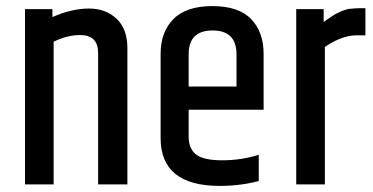

<svg xmlns="http://www.w3.org/2000/svg" viewBox="-20 -605 1224 630"><path d="M152 -549Q216 -577 271.5 -577Q327 -577 362.5 -543.5Q398 -510 398 -447V0H302V-431Q302 -490 243 -490Q200 -490 156 -468V0H62V-575H152Z M507 -152V-428Q507 -500 549 -542.5Q591 -585 677 -585Q763 -585 804 -542.5Q845 -500 845 -428V-245H599V-157Q599 -117 623.5 -98Q648 -79 709.5 -79Q771 -79 829 -97V-11Q769 5 701 5Q507 5 507 -152ZM599 -321H756V-427Q756 -505 677.5 -505Q599 -505 599 -427Z M1156 -578H1179V-489H1149Q1102 -489 1046 -451V0H952V-575H1042V-533Q1045 -535 1053.5 -541Q1062 -547 1064.5 -548.5Q1067 -550 1074.5 -555Q1082 -560 1085 -561Q1088 -562 1094.5 -565.5Q1101 -569 1105 -570Q1109 -571 1115.5 -573.5Q1122 -576 1128 -576Q1146 -578 1156 -578Z"/></svg>

Font: Khand Medium
Style: Regular
Weight: 500
Designer: Devanagari: Sanchit Sawaria, Jyotish Sonowal; Latin: Satya Rajpurohit
Foundry: Indian Type Foundry
Version: Version 1.100;PS 1.0;hotconv 1.0.78;makeotf.lib2.5.61930; tt